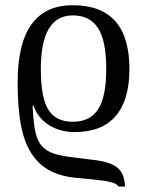

<svg xmlns="http://www.w3.org/2000/svg" viewBox="-20 -491 549 728"><path d="M46.9 -179.2Q46.9 -471.2 255.9 -471.2Q470.7 -471.2 470.7 -229.5Q470.7 -111.3 418.5 -50.8Q366.2 9.8 262.7 9.8Q208.5 9.8 166.3 -16.4Q124 -42.5 106.9 -90.3H103.5Q107.4 -17.1 115.2 13.9Q123 44.9 138.4 62.5Q153.8 80.1 180.9 90.1Q208 100.1 263.2 106.4Q310.5 111.8 345.7 116.7Q380.9 121.6 404.5 132.1Q428.2 142.6 440.4 162.4Q452.6 182.1 454.1 216.3H429.7Q423.3 205.6 399.9 199.5Q376.5 193.4 324.2 188.5L266.1 183.1Q186.5 175.3 138.4 135.5Q90.3 95.7 68.6 22Q46.9 -51.8 46.9 -179.2ZM382.8 -229.5Q382.8 -336.4 351.8 -384.5Q320.8 -432.6 255.9 -432.6Q134.8 -432.6 134.8 -229.5Q134.8 -119.6 163.6 -74.5Q192.4 -29.3 255.9 -29.3Q321.3 -29.3 352.1 -76.7Q382.8 -124 382.8 -229.5Z"/></svg>

Font: Tinos
Style: Regular
Weight: 400
Designer: Steve Matteson
Foundry: Monotype Imaging Inc.
Version: Version 1.23